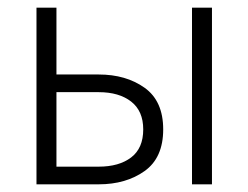

<svg xmlns="http://www.w3.org/2000/svg" viewBox="-20 -480 647 500"><path d="M480 -460H532V0H480ZM75 -460H127V-286H237Q308 -286 356.5 -251.5Q405 -217 405 -143Q405 -69 356.5 -34.5Q308 0 237 0H75ZM237 -240H127V-46H237Q290 -46 321.5 -70Q353 -94 353 -143Q353 -191 321.5 -215.5Q290 -240 237 -240Z"/></svg>

Font: Jost* Light
Style: Regular
Weight: 300
Version: Version 3.7